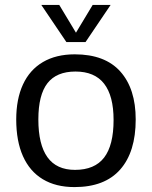

<svg xmlns="http://www.w3.org/2000/svg" viewBox="-20 -741 618 781"><path d="M283 20Q207 20 154 -12Q101 -44 73.5 -105.5Q46 -167 46 -255Q46 -338 73.5 -397.5Q101 -457 154.5 -488.5Q208 -520 284 -520Q407 -520 469.5 -450Q532 -380 532 -255Q532 -123 469 -51.5Q406 20 283 20ZM285 -50Q365 -50 403.5 -100Q442 -150 442 -253Q442 -351 403.5 -400.5Q365 -450 287 -450Q210 -450 173 -402.5Q136 -355 136 -255Q136 -153 173 -101.5Q210 -50 285 -50ZM148 -721H221L289 -608L357 -721H430L328 -570H250Z"/></svg>

Font: Moderustic
Style: Regular
Weight: 400
Designer: Tural Alisoy
Foundry: TAFT Foundry
Version: Version 2.120